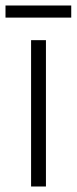

<svg xmlns="http://www.w3.org/2000/svg" viewBox="-39 -678 279 698"><path d="M220 -658H-19V-614H220ZM128 0V-532H74V0Z"/></svg>

Font: Noto Sans Arabic UI Cn Lt
Style: Regular
Weight: 300
Width: 3
Designer: Monotype Design Team, Nadine Chahine and Nizar Qandah
Foundry: Monotype Imaging Inc.
Version: Version 2.010